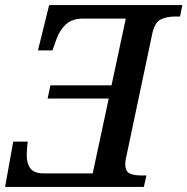

<svg xmlns="http://www.w3.org/2000/svg" viewBox="-26 -734 736 754"><path d="M-6 0 26 -178H83Q82 -173 81 -161.5Q80 -150 79.5 -138.5Q79 -127 79 -124Q79 -92 93.5 -72.5Q108 -53 147 -53H338L401 -347H161L172 -399H412L468 -661H301Q257 -661 232.5 -638Q208 -615 196 -581L180 -536H123L167 -714H690L681 -669H660Q630 -669 606 -658Q582 -647 572 -602L469 -114Q466 -100 466 -90Q466 -60 484 -52.5Q502 -45 527 -45H549L539 0Z"/></svg>

Font: Noto Serif Medium
Style: Italic
Weight: 500
Italic angle: -12°
Designer: Monotype Design Team
Foundry: Monotype Imaging Inc.
Version: Version 2.014; ttfautohint (v1.8.4.7-5d5b)